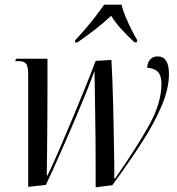

<svg xmlns="http://www.w3.org/2000/svg" viewBox="-20 -786 754 817"><path d="M387 11Q387 -26 387 -78Q387 -130 386.5 -188.5Q386 -247 385 -303.5Q384 -360 383.5 -407.5Q383 -455 382 -484Q369 -448 349 -398Q329 -348 305.5 -292.5Q282 -237 258 -182.5Q234 -128 212.5 -80Q191 -32 175 1L100 9V-465Q100 -505 90.5 -515.5Q81 -526 59 -526H45L48 -536H182Q182 -484 182 -419.5Q182 -355 181.5 -287Q181 -219 180.5 -154.5Q180 -90 179 -39H182Q202 -80 229 -142Q256 -204 285 -273.5Q314 -343 341 -409.5Q368 -476 387 -527L454 -531Q456 -501 458 -451Q460 -401 461.5 -340.5Q463 -280 464 -220Q465 -160 466 -109Q467 -58 466 -27H470Q559 -154 613 -250.5Q667 -347 667 -429Q667 -463 653 -479Q639 -495 606 -498Q608 -522 620 -534Q632 -546 651 -546Q699 -546 699 -471Q699 -410 668.5 -337Q638 -264 583.5 -179.5Q529 -95 458 2ZM300 -615Q319 -635 342 -661.5Q365 -688 386 -715.5Q407 -743 423 -766H497Q502 -744 514 -715.5Q526 -687 539.5 -660Q553 -633 564 -615L562 -606H552Q520 -636 495 -663.5Q470 -691 453 -719Q423 -690 386 -661.5Q349 -633 310 -606H299Z"/></svg>

Font: Noto Serif Display Condensed
Style: Italic
Weight: 400
Width: 3
Italic angle: -12°
Designer: Monotype Design Team
Foundry: Monotype Imaging Inc.
Version: Version 2.009